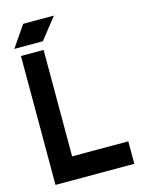

<svg xmlns="http://www.w3.org/2000/svg" viewBox="-127 -933 745 1007"><g transform="rotate(-15 245.0 -430.0)"><path d="M169 -700H46V0H474V-122H169ZM22 -745H177L268 -860H101Z"/></g></svg>

Font: Fervojo
Style: Bold
Weight: 700
Designer: kohakuno
Version: ver.1.0